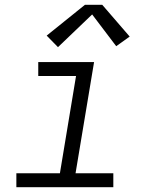

<svg xmlns="http://www.w3.org/2000/svg" viewBox="-20 -778 640 798"><path d="M48 0V-58H229L296 -462H139V-520H371L294 -58H451V0ZM221 -582 174 -630 333 -758H405L519 -626L463 -586L363 -718Z"/></svg>

Font: Iosevka SS04 Light Extended
Style: Italic
Weight: 300
Width: 7
Italic angle: -9°
Monospace: yes
Designer: Belleve Invis
Foundry: Belleve Invis
Version: Version 19.0.0; ttfautohint (v1.8.4)